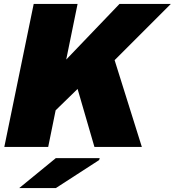

<svg xmlns="http://www.w3.org/2000/svg" viewBox="-20 -750 892 980"><path d="M852 -730 565 -443 704 0H462L376 -296L264 -187L226 0H2L152 -730H376L318 -446L590 -730ZM78 210 265 57H489L486 67L265 210Z"/></svg>

Font: Nacelle Black
Style: Italic
Weight: 900
Italic angle: -12°
Designer: Sora Sagano
Foundry: Sora Sagano
Version: Version 1.000;FEAKit 1.0